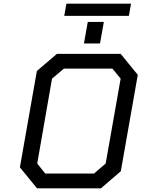

<svg xmlns="http://www.w3.org/2000/svg" viewBox="-20 -1032 775 1052"><path d="M332 -945 344 -1012H698L686 -945ZM440 -794 461 -912H549L528 -794ZM183 0 89 -115 182 -643 292 -737H641L735 -622L642 -94L533 0ZM228 -81H495L559 -136L641 -601L596 -656H330L265 -601L184 -136Z"/></svg>

Font: Tomorrow
Style: Italic
Weight: 400
Italic angle: -10°
Designer: Tony de Marco, Monica Rizzolli
Foundry: Just in Type
Version: Version 2.002